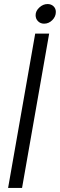

<svg xmlns="http://www.w3.org/2000/svg" viewBox="-20 -929 296 949"><path d="M89 0H20L154 -763H223ZM156 -854Q156 -875 174.5 -892Q193 -909 215 -909Q233 -909 244.5 -898Q256 -887 256 -870Q256 -847 238.5 -829.5Q221 -812 198 -812Q180 -812 168 -824Q156 -836 156 -854Z"/></svg>

Font: Open Sauce Sans Light Italic
Style: Regular
Weight: 300
Italic angle: -10°
Designer: Alfredo Marco Pradil
Foundry: Creative Sauce Fz LLC
Version: Version 1.477